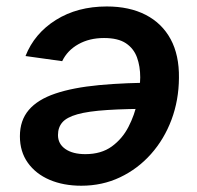

<svg xmlns="http://www.w3.org/2000/svg" viewBox="-20 -573 619 603"><path d="M315.4 -552.7Q386.2 -552.7 437.5 -526.4Q488.8 -500 515.9 -450Q543 -399.9 542 -328.1Q541.5 -258.3 518.6 -197Q495.6 -135.7 454.1 -89.1Q412.6 -42.5 356.9 -16.1Q301.3 10.3 235.4 10.3Q179.2 10.3 135.7 -8.3Q92.3 -26.9 67.4 -61.8Q42.5 -96.7 42.5 -145Q42.5 -194.8 70.3 -227.5Q98.1 -260.3 153.6 -279.1Q209 -297.9 291.3 -305.7Q373.5 -313.5 482.4 -313.5L468.8 -231.4Q376.5 -231.4 316.7 -227.5Q256.8 -223.6 223.1 -214.1Q189.5 -204.6 175.8 -188.7Q162.1 -172.9 162.1 -148.9Q162.1 -121.1 185.3 -105Q208.5 -88.9 248 -88.9Q297.9 -88.9 331.1 -113Q364.3 -137.2 383.5 -174.6Q402.8 -211.9 411.4 -253.4Q419.9 -294.9 420.4 -330.1Q420.4 -364.7 410.2 -392.8Q399.9 -420.9 375.2 -437.3Q350.6 -453.6 306.6 -453.6Q260.7 -453.6 226.1 -434.1Q191.4 -414.6 175.3 -380.9L60.1 -397Q87.9 -467.8 155.5 -510.3Q223.1 -552.7 315.4 -552.7Z"/></svg>

Font: Inter 17pt SemiBold
Style: Italic
Weight: 600
Italic angle: -9.3988°
Version: Version 4.001;git-66647c0bb